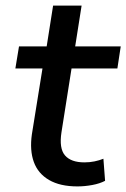

<svg xmlns="http://www.w3.org/2000/svg" viewBox="-20 -658 452 687"><path d="M257 9Q195 9 155.5 -14Q116 -37 101 -78.5Q86 -120 94 -177L132 -413H35L48 -492H147L170 -638H272L249 -492H412L400 -413H236L200 -185Q191 -127 212.5 -102Q234 -77 282 -77Q301 -77 318 -80.5Q335 -84 350 -90L356 -11Q337 -1 310 4Q283 9 257 9Z"/></svg>

Font: Nunito Sans 10pt SemiBold
Style: Italic
Weight: 600
Italic angle: -9°
Designer: Vernon Adams
Foundry: Vernon Adams
Version: Version 3.101;gftools[0.9.27]